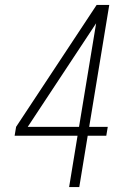

<svg xmlns="http://www.w3.org/2000/svg" viewBox="-20 -755 540 775"><path d="M259 0 293 -207H39L45 -243L370 -735H421L340 -243H415L409 -207H334L300 0ZM92 -243H299L368 -661Z"/></svg>

Font: Iosevka SS18 Extralight
Style: Italic
Weight: 200
Italic angle: -9°
Monospace: yes
Designer: Belleve Invis
Foundry: Belleve Invis
Version: Version 25.1.1; ttfautohint (v1.8.4)